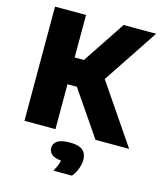

<svg xmlns="http://www.w3.org/2000/svg" viewBox="-140 -844 1025 1202"><g transform="rotate(15 372.0 -243.0)"><path d="M526 0 268.5 -377 510 -740H721L464.5 -354.5L469 -404L744 0ZM65.5 0V-740H266.5V0ZM239 -291V-464.5H348V-291ZM321.5 254.5Q340.5 220 347.5 196.2Q354.5 172.5 354.5 146.5L391 182H378Q319.5 182 295.2 165Q271 148 271 120Q271 90.5 296.2 74Q321.5 57.5 377.5 57.5Q434.5 57.5 459.8 79Q485 100.5 485 140Q485 168.5 473 200.2Q461 232 441.5 254.5Z"/></g></svg>

Font: Encode Sans SC SemiExpanded ExtraBold
Style: Regular
Weight: 800
Width: 6
Designer: Multiple Designers
Foundry: Impallari Type
Version: Version 3.002